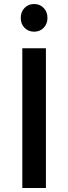

<svg xmlns="http://www.w3.org/2000/svg" viewBox="-20 -942 342 962"><path d="M84 -852.1Q84 -882.8 103 -902.3Q122.1 -921.9 150.9 -921.9Q179.7 -921.9 198.7 -902.3Q217.8 -882.8 217.8 -852.1Q217.8 -822.3 198.7 -802.7Q179.7 -783.2 150.9 -783.2Q122.1 -783.2 103 -802.7Q84 -822.3 84 -852.1ZM91.8 0V-700.2H210V0Z"/></svg>

Font: Trueno
Style: Regular
Weight: 400
Designer: Julieta Ulanovsky
Foundry: Julieta Ulanovsky
Version: Version 3.001b | FøM Fix